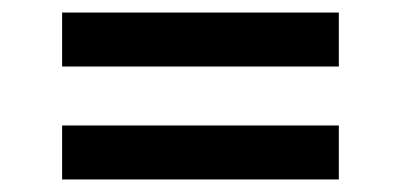

<svg xmlns="http://www.w3.org/2000/svg" viewBox="-20 -383 632 306"><path d="M79 -277V-363H520V-277ZM79 -97V-183H520V-97Z"/></svg>

Font: Ysabeau Office
Style: Bold Italic
Weight: 700
Italic angle: -12°
Designer: Christian Thalmann (Catharsis Fonts)
Version: Version 2.001;gftools[0.9.30]; featfreeze: tnum,lnum,ss02